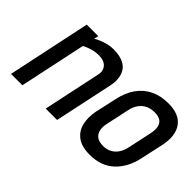

<svg xmlns="http://www.w3.org/2000/svg" viewBox="-76 -795 1088 1088"><g transform="rotate(45 468.0 -251.0)"><path d="M390 -343 317 1H408L482 -346Q490 -381 487 -408.5Q484 -436 473 -455.5Q462 -475 444 -486.5Q426 -498 402.5 -503.5Q379 -509 352 -509Q329 -509 307 -503.5Q285 -498 265 -490Q245 -482 231 -473L237 -500H145L39 1H130L215 -399Q235 -409 252.5 -415Q270 -421 286 -423.5Q302 -426 317 -426Q336 -426 351 -421Q366 -416 376.5 -405.5Q387 -395 391 -379Q395 -363 390 -343Z M900 -185 929 -317Q949 -409 912.5 -460.5Q876 -512 788 -512Q727 -512 680.5 -489.5Q634 -467 603.5 -424Q573 -381 559 -317L530 -185Q520 -133 530.5 -88.5Q541 -44 577 -17Q613 10 678 10Q770 10 826 -43.5Q882 -97 900 -185ZM836 -321 805 -176Q799 -148 785 -126Q771 -104 748.5 -91.5Q726 -79 696 -79Q664 -79 646 -92Q628 -105 622.5 -127.5Q617 -150 622 -176L653 -321Q660 -354 675.5 -376Q691 -398 714.5 -409.5Q738 -421 768 -421Q799 -421 816 -409.5Q833 -398 838 -375.5Q843 -353 836 -321Z"/></g></svg>

Font: Advent Pro SemiBold
Style: Italic
Weight: 600
Italic angle: -12°
Version: Version 3.000